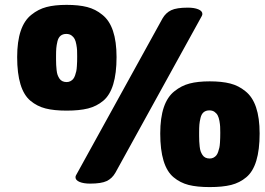

<svg xmlns="http://www.w3.org/2000/svg" viewBox="-20 -742 1076 781"><path d="M289.1 -28.8 641.1 -667Q654.3 -689.9 676.3 -700.4Q698.2 -710.9 744.1 -710.9Q770 -710.9 786.6 -704.1Q803.2 -697.3 803.2 -685.1Q803.2 -681.6 800.8 -676.8L449.2 -39.1Q436 -16.1 414.1 -5.6Q392.1 4.9 346.2 4.9Q320.3 4.9 303.7 -2Q287.1 -8.8 287.1 -21Q287.1 -24.9 289.1 -28.8ZM686 -21Q631.8 -65.9 631.8 -199.2Q631.8 -325.7 689.9 -371.1Q717.8 -393.6 751.2 -402.3Q784.7 -411.1 833 -411.1Q882.3 -411.1 916.5 -402.3Q950.7 -393.6 978 -371.1Q1036.1 -325.7 1036.1 -199.2Q1036.1 -65.9 981.9 -21Q955.1 1.5 920.2 10.3Q885.3 19 833 19Q781.7 19 747.3 10.3Q712.9 1.5 686 -21ZM790 -203.1V-189Q790 -175.8 790.5 -167Q791 -158.2 792.2 -146.2Q793.5 -134.3 796.1 -126.7Q798.8 -119.1 803.5 -111.8Q808.1 -104.5 815.7 -100.8Q823.2 -97.2 833 -97.2Q841.8 -97.2 848.6 -100.8Q855.5 -104.5 859.9 -109.9Q864.3 -115.2 867.4 -124.3Q870.6 -133.3 872.3 -141.4Q874 -149.4 874.8 -161.6Q875.5 -173.8 875.7 -181.6Q876 -189.5 876 -202.1Q876 -216.8 875.5 -226.6Q875 -236.3 872.6 -250Q870.1 -263.7 865.7 -272.2Q861.3 -280.8 852.8 -286.9Q844.2 -293 832 -293Q817.4 -293 808.3 -285.4Q799.3 -277.8 795.7 -262.5Q792 -247.1 791 -235.1Q790 -223.1 790 -203.1ZM104 -332Q49.8 -377 49.8 -509.8Q49.8 -636.7 107.9 -682.1Q135.7 -704.6 169.2 -713.4Q202.6 -722.2 251 -722.2Q300.3 -722.2 334.5 -713.4Q368.7 -704.6 396 -682.1Q454.1 -636.7 454.1 -509.8Q454.1 -377 399.9 -332Q373 -309.6 338.1 -300.8Q303.2 -292 251 -292Q199.7 -292 165.3 -300.8Q130.9 -309.6 104 -332ZM208 -514.2V-500Q208 -486.8 208.5 -478Q209 -469.2 210.2 -457.3Q211.4 -445.3 214.1 -437.7Q216.8 -430.2 221.4 -422.9Q226.1 -415.5 233.6 -411.9Q241.2 -408.2 251 -408.2Q259.8 -408.2 266.6 -411.9Q273.4 -415.5 277.8 -420.9Q282.2 -426.3 285.4 -435.3Q288.6 -444.3 290.3 -452.4Q292 -460.4 292.7 -472.7Q293.5 -484.9 293.7 -492.7Q293.9 -500.5 293.9 -513.2Q293.9 -527.8 293.5 -537.6Q293 -547.4 290.5 -561Q288.1 -574.7 283.7 -583.3Q279.3 -591.8 270.8 -597.9Q262.2 -604 250 -604Q235.4 -604 226.3 -596.4Q217.3 -588.9 213.6 -573.5Q210 -558.1 209 -546.1Q208 -534.2 208 -514.2Z"/></svg>

Font: GGS TheRock Black
Style: Regular
Weight: 900
Designer: Rodrigo Fuenzalida (2012); Goodgame Studios (2014)
Foundry: Rodrigo Fuenzalida,2012;  GGS,2014
Version: Version 1.002 | FøM Mod